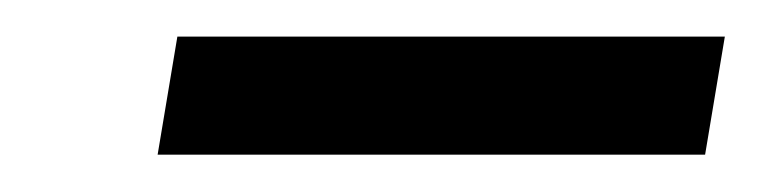

<svg xmlns="http://www.w3.org/2000/svg" viewBox="-20 -720 416 105"><path d="M66.2 -635.4 77 -700H376.4L365.6 -635.4Z"/></svg>

Font: Archivo Variable SemiBold
Style: Italic
Weight: 600
Italic angle: -10°
Designer: Hector Gatti
Foundry: Omnibus-Type
Version: Version 2.001